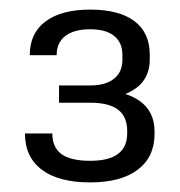

<svg xmlns="http://www.w3.org/2000/svg" viewBox="-20 -805 374 400"><path d="M168 -425Q102 -425 67 -451.5Q32 -478 32 -527H89Q89 -498 108 -484Q127 -470 168 -470Q245 -470 245 -527V-532Q245 -562 226 -576.5Q207 -591 168 -591H103V-627H168Q200 -627 217.5 -641Q235 -655 235 -680V-691Q235 -716 218 -730Q201 -744 168 -744Q134 -744 116 -730Q98 -716 98 -690H42Q42 -736 75 -760.5Q108 -785 168 -785Q228 -785 260 -761Q292 -737 292 -691V-681Q292 -642 263 -621Q234 -600 186 -600V-617Q239 -617 270.5 -595Q302 -573 302 -531V-526Q302 -478 267 -451.5Q232 -425 168 -425Z"/></svg>

Font: Pathway Extreme 28pt ExtraLight
Style: Regular
Weight: 250
Designer: Eduardo Rodriguez Tunni
Foundry: Eduardo Rodriguez Tunni
Version: Version 1.001;gftools[0.9.26]